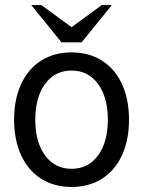

<svg xmlns="http://www.w3.org/2000/svg" viewBox="-20 -730 568 762"><path d="M36 -255Q36 -336 64 -396.5Q92 -457 143.5 -489.5Q195 -522 264 -522Q333 -522 384.5 -489.5Q436 -457 464 -396.5Q492 -336 492 -255Q492 -174 464 -113.5Q436 -53 384.5 -20.5Q333 12 264 12Q195 12 143.5 -20.5Q92 -53 64 -113.5Q36 -174 36 -255ZM408 -255Q408 -344 369 -397Q330 -450 264 -450Q198 -450 159 -397Q120 -344 120 -255Q120 -166 159 -113Q198 -60 264 -60Q330 -60 369 -113Q408 -166 408 -255ZM104 -710H144L264 -622L384 -710H424L304 -562H224Z"/></svg>

Font: Thasadith
Style: Bold
Weight: 700
Designer: Cadson Demak Co.,Ltd.
Foundry: Cadson Demak Co.,Ltd.
Version: Version 1.000; ttfautohint (v1.6)